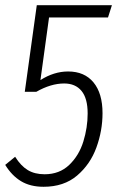

<svg xmlns="http://www.w3.org/2000/svg" viewBox="-21 -705 455 736"><path d="M-1 -73 37 -104Q59 -69 85.5 -53Q112 -37 150 -37Q207 -37 244.5 -73Q282 -109 298.5 -162.5Q315 -216 315 -270Q315 -328 291.5 -356.5Q268 -385 225 -385Q174 -385 118 -353H74L120 -685H408L393 -638H167L134 -398Q186 -431 240 -431Q303 -431 337.5 -389Q372 -347 372 -271Q372 -204 348.5 -139.5Q325 -75 274.5 -32Q224 11 146 11Q95 11 59.5 -10.5Q24 -32 -1 -73Z"/></svg>

Font: Fira Sans Extra Condensed Light
Style: Italic
Weight: 300
Width: 3
Italic angle: -8°
Designer: Carrois Corporate & Edenspiekermann AG
Foundry: Carrois Corporate GbR & Edenspiekermann AG
Version: Version 4.203